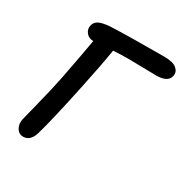

<svg xmlns="http://www.w3.org/2000/svg" viewBox="-166 -817 952 988"><g transform="rotate(30 310.0 -323.0)"><path d="M104 37.1Q79.6 37.1 65.9 14.4Q52.2 -8.3 58.1 -38.1Q59.1 -43.9 85.2 -146.5Q111.3 -249 127 -327.1Q163.6 -516.1 171.9 -569.8Q145 -569.8 129.9 -588.6Q114.7 -607.4 119.1 -629.9Q123.5 -652.3 143.8 -663.6Q164.1 -674.8 209 -678.2Q311.5 -683.1 528.8 -683.1Q581.1 -683.1 602.5 -665Q624 -647 619.1 -621.1Q610.4 -578.1 540 -578.1Q514.6 -578.1 459 -579.6Q403.3 -581.1 378.9 -581.1Q328.1 -581.1 285.2 -578.1Q268.6 -475.6 236.8 -327.1Q192.4 -116.2 164.1 -18.1Q147.5 37.1 104 37.1Z"/></g></svg>

Font: Shantell Sans Bouncy
Style: Italic
Weight: 500
Italic angle: -11.31°
Designer: Stephen Nixon, Anya Danilova, Shantell Martin
Foundry: Arrow Type
Version: Version 1.006;[9816181b4]